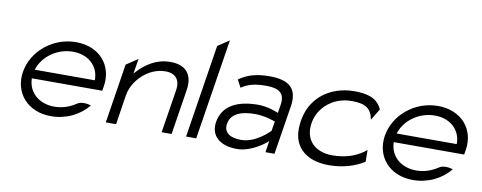

<svg xmlns="http://www.w3.org/2000/svg" viewBox="-58 -900 2948 1175"><g transform="rotate(10 1416.0 -312.5)"><path d="M292 11C386 11 470 -31 522 -96C507 -101 463 -112 433 -90C395 -65 351 -50 302 -50C207 -50 141 -110 138 -191L137 -197H575L580 -227C601 -358 512 -462 367 -462C221 -462 98 -357 77 -226C56 -95 146 11 292 11ZM148 -258C176 -340 262 -401 358 -401C454 -401 518 -340 519 -258V-252H146Z M694 -10 722 -192C731 -249 763 -295 800 -327C833 -356 880 -381 937 -381C1004 -381 1029 -337 1020 -281L977 -10H1039L1083 -289C1098 -382 1059 -443 956 -443C869 -443 805 -398 757 -347L745 -334L760 -427L688 -379L630 -10Z M1192 -10 1291 -636 1220 -589 1129 -10Z M1449 11C1539 11 1625 -62 1625 -62L1635 -72L1624 0H1680L1728 -301C1746 -412 1696 -462 1569 -462C1481 -462 1427 -442 1380 -409L1405 -362C1450 -392 1494 -401 1560 -401C1641 -401 1677 -373 1665 -300L1657 -250L1649 -253C1649 -253 1594 -278 1530 -278C1406 -278 1311 -236 1294 -129C1281 -44 1340 11 1449 11ZM1521 -219C1585 -219 1644 -196 1644 -196L1648 -195L1638 -135L1637 -134C1637 -134 1556 -48 1463 -48C1398 -48 1353 -73 1362 -130C1373 -201 1447 -219 1521 -219Z M1804 -131C1821 -48 1892 11 2020 11C2110 11 2185 -15 2238 -49L2237 -122L2218 -107C2171 -74 2109 -52 2030 -52C2003 -52 1978 -56 1955 -65C1893 -88 1858 -145 1871 -226C1875 -250 1884 -274 1896 -295C1932 -354 1999 -400 2091 -400C2173 -400 2212 -378 2225 -308L2268 -379C2238 -450 2167 -462 2095 -462C2055 -462 2020 -456 1985 -444C1891 -411 1822 -338 1804 -226C1799 -192 1798 -160 1804 -131Z M2541 11C2635 11 2719 -31 2771 -96C2756 -101 2712 -112 2682 -90C2644 -65 2600 -50 2551 -50C2456 -50 2390 -110 2387 -191L2386 -197H2824L2829 -227C2850 -358 2761 -462 2616 -462C2470 -462 2347 -357 2326 -226C2305 -95 2395 11 2541 11ZM2397 -258C2425 -340 2511 -401 2607 -401C2703 -401 2767 -340 2768 -258V-252H2395Z"/></g></svg>

Font: Charger Pro
Style: LitExtObl
Weight: 300
Designer: Jasper
Foundry: Cannot Into Space Fonts
Version: Version 1.09